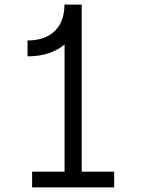

<svg xmlns="http://www.w3.org/2000/svg" viewBox="-20 -820 640 840"><path d="M100.5 -573.5V-643Q177 -643 219.5 -684.2Q262 -725.5 262 -800H337Q337 -731 308 -680Q279 -629 226 -601.2Q173 -573.5 100.5 -573.5ZM120.5 0V-69H479.5V0ZM262.5 -25V-800H337.5V-25Z"/></svg>

Font: Victor Mono Thin
Style: Regular
Weight: 100
Monospace: yes
Designer: Rune Bjørnerås
Version: Version 1.561;gftools[0.9.30]